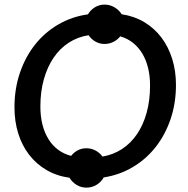

<svg xmlns="http://www.w3.org/2000/svg" viewBox="-20 -788 836 856"><path d="M437 -90Q485 -98 524.2 -123.8Q563.5 -149.5 591.2 -190.5Q619 -231.5 634 -286.2Q649 -341 649 -407Q649 -449.5 640 -485.8Q631 -522 614 -550Q597 -578 572.2 -597.5Q547.5 -617 516 -626Q504 -610.5 485.5 -601.2Q467 -592 446 -592Q424 -592 405.2 -602.8Q386.5 -613.5 375 -631Q326.5 -623.5 286.8 -597.8Q247 -572 219 -530.8Q191 -489.5 175.5 -434.5Q160 -379.5 160 -313Q160 -269.5 169.2 -232.8Q178.5 -196 196 -167.8Q213.5 -139.5 239 -120.5Q264.5 -101.5 297 -93Q309 -108.5 326.5 -117.8Q344 -127 365 -127Q387 -127 405.8 -117Q424.5 -107 437 -90ZM764.5 -409.5Q764.5 -327.5 740.5 -257Q716.5 -186.5 673.8 -132.2Q631 -78 572 -43Q513 -8 442.5 3Q431 23.5 410.5 36Q390 48.5 365 48.5Q341 48.5 321.2 36.2Q301.5 24 290 4.5Q232.5 -3.5 187 -30.2Q141.5 -57 109.8 -98.2Q78 -139.5 61.2 -193.2Q44.5 -247 44.5 -309.5Q44.5 -392.5 69 -464Q93.5 -535.5 137 -590Q180.5 -644.5 240.5 -679.2Q300.5 -714 372 -724Q383.5 -743.5 403 -755.5Q422.5 -767.5 446 -767.5Q470 -767.5 490.2 -755.5Q510.5 -743.5 522.5 -724.5Q579 -716 623.8 -689Q668.5 -662 699.8 -620.5Q731 -579 747.8 -525.2Q764.5 -471.5 764.5 -409.5Z"/></svg>

Font: Lato SemiBold
Style: Italic
Weight: 600
Italic angle: -7°
Designer: Lukasz Dziedzic with Adam Twardoch and Botio Nikoltchev
Foundry: tyPoland Lukasz Dziedzic
Version: Version 2.015; 2015-08-06; http://www.latofonts.com/